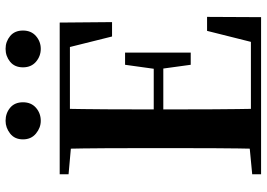

<svg xmlns="http://www.w3.org/2000/svg" viewBox="-157 -823 980 706"><g transform="rotate(-90 333.0 -470.0)"><path d="M241.7 -810.1Q216.4 -810.1 195 -827.7Q173.5 -845.3 173.5 -875.5Q173.5 -906 195 -922.8Q216.4 -939.5 241.7 -939.5Q269.5 -939.5 289.7 -922.8Q309.9 -906 309.9 -875.5Q309.9 -845.3 289.7 -827.7Q269.5 -810.1 241.7 -810.1ZM506.5 -810.1Q479.5 -810.1 458.9 -827.7Q438.4 -845.3 438.4 -875.5Q438.4 -906 458.9 -922.8Q479.5 -939.5 506.5 -939.5Q533 -939.5 553.4 -922.8Q573.7 -906 573.7 -875.5Q573.7 -845.3 553.4 -827.7Q533 -810.1 506.5 -810.1ZM45.1 0V-32.6L198.2 -47.3H212.6V0ZM138.6 0Q140.6 -85.2 141 -171.8Q141.4 -258.5 141.4 -346.1V-393.6Q141.4 -481.3 141 -567.7Q140.6 -654.1 138.6 -740.5H286.3Q284.6 -655.6 284.1 -567.7Q283.6 -479.8 283.6 -387.2V-359.2Q283.6 -263 284.1 -174.8Q284.6 -86.6 286.3 0ZM212.6 0V-37.4H595.3L523.6 -3.7L572.5 -198.6H623.9L622.9 0ZM212.6 -359.5V-394.7H458.6V-359.5ZM447.8 -258.7 432.6 -369.7V-390.7L447.8 -500.1H492.7V-258.7ZM45.1 -707.9V-740.5H212.6V-694.2H198.2ZM551.8 -548 504.4 -738.1 574.9 -702.9H212.6V-740.5H603L604.7 -548Z"/></g></svg>

Font: Noto Serif KR
Style: Regular
Weight: 200
Designer: Ryoko NISHIZUKA 西塚涼子 (kana & ideographs); Frank Grießhammer (Latin, Greek & Cyrillic); Wenlong ZHANG 张文龙 (bopomofo); San
Foundry: Adobe
Version: Version 2.001;hotconv 1.1.0;makeotfexe 2.6.0